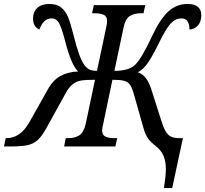

<svg xmlns="http://www.w3.org/2000/svg" viewBox="-69 -740 1037 970"><path d="M769 114Q769 75 757 47Q745 19 717 -3Q692 -22 678.5 -41Q665 -60 655 -96L608 -262Q599 -296 588 -311.5Q577 -327 557.5 -332Q538 -337 499 -337L452 -112Q447 -94 447 -81Q447 -58 463.5 -50Q480 -42 511 -42H523L514 0H255L263 -42H275Q310 -42 332 -56.5Q354 -71 364 -114L411 -337Q364 -337 340 -333Q316 -329 297 -313.5Q278 -298 260 -264L166 -94Q143 -52 121.5 -32.5Q100 -13 69.5 -6.5Q39 0 -20 0H-49L-40 -42H-37Q34 -42 79 -122L172 -287Q198 -335 236 -356Q274 -377 326 -379Q292 -409 261 -529Q244 -595 230.5 -621Q217 -647 191 -647Q151 -647 130 -591Q98 -605 98 -646Q98 -681 120 -700.5Q142 -720 181 -720Q219 -720 241.5 -701Q264 -682 276.5 -649.5Q289 -617 304 -557Q330 -451 356 -413Q369 -396 382.5 -389Q396 -382 421 -382L468 -604Q472 -622 472 -634Q472 -657 455.5 -665Q439 -673 408 -673H396L405 -714H665L656 -673H644Q608 -673 586 -658.5Q564 -644 555 -600L509 -382Q581 -382 613 -412Q646 -443 699 -557Q741 -646 782.5 -683Q824 -720 879 -720Q914 -720 931 -705Q948 -690 948 -664Q948 -631 931 -611.5Q914 -592 888 -591Q889 -614 879.5 -630.5Q870 -647 848 -647Q817 -647 793.5 -621.5Q770 -596 737 -529Q701 -455 677 -421Q653 -387 627 -375Q673 -360 695 -290L748 -124Q762 -78 780.5 -60Q799 -42 837 -42H855L801 210H759Q769 148 769 114Z"/></svg>

Font: Noto Serif Narrow
Style: Italic
Weight: 400
Width: 4
Italic angle: -12°
Designer: Monotype Design Team
Foundry: Monotype Imaging Inc.
Version: Version 1.001